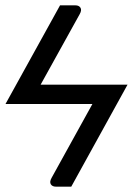

<svg xmlns="http://www.w3.org/2000/svg" viewBox="-28 -526 520 718"><path d="M238.5 172H181Q167.5 172 162 163Q156.5 154 165 139L317.5 -137H-7.5L196.5 -506H254Q267.5 -506 273 -497Q278.5 -488 270 -473L124 -209.5H449Z"/></svg>

Font: Lato 2
Style: Italic
Weight: 400
Italic angle: -7°
Designer: Lukasz Dziedzic with Adam Twardoch and Botio Nikoltchev
Foundry: tyPoland Lukasz Dziedzic
Version: Version 2.015; 2015-08-06; http://www.latofonts.com/